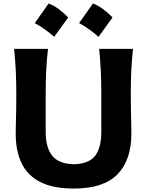

<svg xmlns="http://www.w3.org/2000/svg" viewBox="-20 -1070 845 1104"><path d="M404.3 14.2Q285.2 14.2 211.7 -23.4Q138.2 -61 104.2 -131.6Q70.3 -202.1 70.3 -301.8Q70.3 -323.2 71.3 -359.1Q72.3 -395 73 -438.2Q73.7 -481.4 73.7 -524.9Q73.7 -601.1 70.8 -662.4Q67.9 -723.6 61 -789.1H255.9Q248.5 -723.6 245.6 -662.4Q242.7 -601.1 242.7 -524.9V-312Q242.7 -221.2 280.3 -174.6Q317.9 -127.9 403.8 -125.5Q491.7 -127.9 527.1 -174.3Q562.5 -220.7 562.5 -312V-524.9Q562.5 -601.1 559.6 -662.4Q556.6 -723.6 550.3 -789.1H744.6Q737.8 -723.6 734.9 -662.4Q731.9 -601.1 731.9 -524.9Q731.9 -481.4 732.9 -437.7Q733.9 -394 734.6 -357.9Q735.4 -321.8 735.4 -301.3Q735.4 -149.4 655.3 -67.6Q575.2 14.2 404.3 14.2ZM514.3 -1049.9Q544.3 -1038.7 572.5 -1017.7Q600.7 -996.8 627 -969.9Q586.8 -913.5 546.5 -858.2Q521.8 -880.2 494.1 -900.1Q466.5 -920 434.8 -937.2Q455.2 -966.2 475 -994.1Q494.9 -1022 514.3 -1049.9ZM259.4 -1049.9Q289.4 -1038.7 317.6 -1017.7Q345.8 -996.8 372.2 -969.9Q331.9 -913.5 291.6 -858.2Q266.9 -880.2 239.2 -900.1Q211.6 -920 179.9 -937.2Q200.3 -966.2 220.2 -994.1Q240 -1022 259.4 -1049.9Z"/></svg>

Font: Pinar-FD Bold
Style: Regular
Weight: 700
Designer: Amin Abedi
Version: Version 3.000